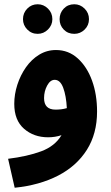

<svg xmlns="http://www.w3.org/2000/svg" viewBox="-20 -652 520 902"><path d="M49 230 18 94Q108 83 173 59Q238 35 269 -17Q239 -7 206 -7Q139 -7 93 -47Q47 -87 47 -164Q47 -209 61.5 -254Q76 -299 102 -336Q128 -373 164 -395Q200 -417 243 -417Q302 -417 345.5 -377.5Q389 -338 412.5 -273Q436 -208 436 -128Q436 -24 388 52Q340 128 253 173Q166 218 49 230ZM187 -191Q187 -137 241 -137Q254 -137 267 -138.5Q280 -140 294 -144Q291 -202 277 -239.5Q263 -277 237 -277Q216 -277 201.5 -250Q187 -223 187 -191ZM157 -493Q128 -493 108 -513.5Q88 -534 88 -562Q88 -591 108 -611.5Q128 -632 157 -632Q185 -632 205.5 -611.5Q226 -591 226 -562Q226 -534 205.5 -513.5Q185 -493 157 -493ZM329 -493Q299 -493 279.5 -513Q260 -533 260 -562Q260 -591 279.5 -611.5Q299 -632 329 -632Q357 -632 377.5 -611.5Q398 -591 398 -562Q398 -533 377.5 -513Q357 -493 329 -493Z"/></svg>

Font: Noto Sans Arabic UI Cn XBd
Style: Regular
Weight: 800
Width: 3
Designer: Monotype Design Team, Nadine Chahine and Nizar Qandah
Foundry: Monotype Imaging Inc.
Version: Version 2.010; ttfautohint (v1.8.4.7-5d5b)